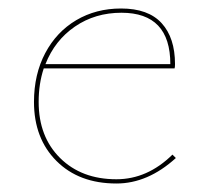

<svg xmlns="http://www.w3.org/2000/svg" viewBox="-20 -429 487 452"><path d="M394 -57Q328 3 254 3Q166 3 113 -50Q60 -103 60 -189Q60 -254 86.5 -304Q113 -354 159.5 -381.5Q206 -409 265 -409Q329 -409 360.5 -374.5Q392 -340 392 -278Q392 -271 391 -268H83Q71 -232 71 -189Q71 -107 121.5 -57Q172 -7 254 -7Q327 -7 386 -65ZM87 -278H381Q381 -399 266 -399Q204 -399 156.5 -366.5Q109 -334 87 -278Z"/></svg>

Font: Ysabeau Hairline
Style: Regular
Weight: 100
Designer: Christian Thalmann (Catharsis Fonts)
Version: Version 0.003